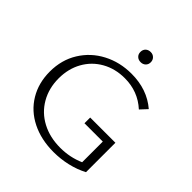

<svg xmlns="http://www.w3.org/2000/svg" viewBox="-222 -998 1163 1163"><g transform="rotate(45 360.0 -416.5)"><path d="M361 -795Q361 -815 373.5 -827Q386 -839 406 -839Q425 -839 437.5 -826.5Q450 -814 450 -795Q450 -776 437.5 -764Q425 -752 406 -752Q386 -752 373.5 -764Q361 -776 361 -795ZM643 -299V-47Q594 -21 536 -7.5Q478 6 418 6Q311 6 229 -35Q147 -76 102 -151Q57 -226 57 -323Q57 -423 105 -500.5Q153 -578 235 -621Q317 -664 417 -664Q551 -664 642 -586L601 -542Q520 -616 407 -616Q325 -616 260.5 -579.5Q196 -543 160 -478.5Q124 -414 124 -332Q124 -247 162.5 -180.5Q201 -114 270 -77.5Q339 -41 428 -41Q511 -41 584 -73V-250H427V-299Z"/></g></svg>

Font: Ysabeau SC Semilight
Style: Regular
Weight: 300
Designer: Christian Thalmann (Catharsis Fonts)
Version: Version 0.003